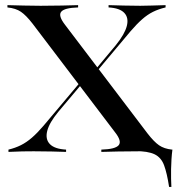

<svg xmlns="http://www.w3.org/2000/svg" viewBox="-20 -591 697 747"><path d="M637.9 136.3Q629.8 83.1 618.5 52.4Q607.3 21.8 581.5 9.3Q555.6 -3.2 504 -3.2L564.5 -12.1L650.8 -8.9Q648.4 8.9 647.2 28.2Q646 47.6 645.6 66.9Q645.2 86.3 645.6 104Q646 121.8 646.8 136.3ZM374.2 0V-8.9Q429 -10.5 441.9 -26.2Q454.8 -41.9 427.4 -76.6L106.5 -499.2Q81.5 -531.5 61.3 -545.2Q41.1 -558.9 8.9 -562.1V-571Q40.3 -570.2 72.6 -569.4Q104.8 -568.5 137.9 -568.5Q182.3 -568.5 220.2 -569.4Q258.1 -570.2 283.9 -571V-562.1Q230.6 -560.5 218.1 -545.2Q205.6 -529.8 233.1 -494.4L554 -71.8Q579 -39.5 598.8 -25.8Q618.5 -12.1 649.2 -8.9V0Q619.4 -0.8 587.5 -1.6Q555.6 -2.4 522.6 -2.4Q477.4 -2.4 439.1 -1.6Q400.8 -0.8 374.2 0ZM12.9 0V-8.9Q39.5 -15.3 61.3 -26.2Q83.1 -37.1 104 -55.2Q125 -73.4 149.2 -101.6L299.2 -279.8L306.5 -274.2L207.3 -156.5Q171.8 -113.7 163.7 -81.5Q155.6 -49.2 174.2 -30.2Q192.7 -11.3 237.1 -8.9V0Q214.5 -0.8 181 -1.6Q147.6 -2.4 111.3 -2.4Q87.1 -2.4 66.9 -2Q46.8 -1.6 12.9 0ZM340.3 -293.5 332.3 -297.6 430.6 -415.3Q465.3 -458.1 473.4 -489.9Q481.5 -521.8 463.7 -540.7Q446 -559.7 402.4 -562.1V-571Q429 -570.2 460.9 -569.4Q492.7 -568.5 525.8 -568.5Q550 -568.5 570.2 -569.4Q590.3 -570.2 624.2 -571V-562.1Q596.8 -555.6 575 -544.8Q553.2 -533.9 532.7 -515.7Q512.1 -497.6 487.9 -469.4Z"/></svg>

Font: Playfair 144pt SemiExpanded SemiBold
Style: Regular
Weight: 600
Width: 6
Designer: Claus Eggers Sørensen
Foundry: Claus Eggers Sørensen
Version: Version 2.203